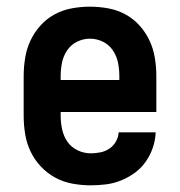

<svg xmlns="http://www.w3.org/2000/svg" viewBox="-20 -548 540 576"><path d="M252 8Q225 8 197.5 3Q170 -2 146 -15Q122 -28 103 -48Q84 -68 72 -93Q60 -118 55.5 -145.5Q51 -173 51 -200V-320Q51 -347 55.5 -374.5Q60 -402 71.5 -426.5Q83 -451 101.5 -471.5Q120 -492 144 -505Q168 -518 195.5 -523Q223 -528 250 -528Q277 -528 304.5 -523Q332 -518 356 -505Q380 -492 398.5 -471.5Q417 -451 428.5 -426.5Q440 -402 444.5 -374.5Q449 -347 449 -320V-212H162V-200Q162 -180 166.5 -159.5Q171 -139 182.5 -122.5Q194 -106 213 -97Q232 -88 252 -88Q267 -88 281.5 -91Q296 -94 308 -102Q320 -110 327.5 -123Q335 -136 336 -151H447Q446 -127 438.5 -105Q431 -83 417.5 -63.5Q404 -44 385 -30Q366 -16 344 -7Q322 2 299 5Q276 8 252 8ZM162 -308H338V-320Q338 -340 334 -360Q330 -380 318.5 -397Q307 -414 288.5 -423Q270 -432 250 -432Q230 -432 211.5 -423Q193 -414 181.5 -397Q170 -380 166 -360Q162 -340 162 -320Z"/></svg>

Font: Zed Mono
Style: Bold
Weight: 700
Monospace: yes
Designer: Belleve Invis
Foundry: Belleve Invis
Version: Version 1.0.0; ttfautohint (v1.8.4)